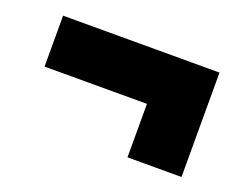

<svg xmlns="http://www.w3.org/2000/svg" viewBox="-59 -484 631 496"><g transform="rotate(20 256.0 -235.5)"><path d="M472 -92H323.5V-328H472ZM42 -239V-379H472V-239Z"/></g></svg>

Font: Anek Latin ExtraBold
Style: Regular
Weight: 800
Designer: Yesha Goshar
Foundry: Ek Type
Version: Version 1.003